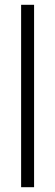

<svg xmlns="http://www.w3.org/2000/svg" viewBox="-20 -780 229 800"><path d="M122 0V-760H68V0Z"/></svg>

Font: Noto Sans Lao Looped ExtraCondensed Light
Style: Regular
Weight: 300
Width: 2
Designer: Mark Frömberg, Ben Mitchell
Foundry: The Fontpad Ltd
Version: Version 1.002